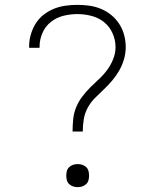

<svg xmlns="http://www.w3.org/2000/svg" viewBox="-20 -763 640 791"><path d="M279 -221Q279 -246 281.5 -271.5Q284 -297 293.5 -320.5Q303 -344 318.5 -364.5Q334 -385 351.5 -402.5Q369 -420 388 -437.5Q407 -455 422 -475.5Q437 -496 446.5 -520Q456 -544 456 -569Q456 -599 443.5 -626.5Q431 -654 408.5 -672Q386 -690 357 -697.5Q328 -705 299 -705Q270 -705 241.5 -698Q213 -691 190 -673Q167 -655 155 -627.5Q143 -600 143 -571Q143 -570 143 -568.5Q143 -567 143 -566H100Q100 -568 100 -569.5Q100 -571 100 -573Q100 -597 107 -621Q114 -645 127 -666Q140 -687 160 -702.5Q180 -718 202.5 -727Q225 -736 249.5 -739.5Q274 -743 299 -743Q324 -743 348.5 -739.5Q373 -736 396 -726.5Q419 -717 438.5 -701Q458 -685 471.5 -664Q485 -643 491.5 -618.5Q498 -594 498 -569Q498 -544 491 -519.5Q484 -495 471.5 -473Q459 -451 442.5 -431.5Q426 -412 407.5 -394.5Q389 -377 371 -359Q353 -341 341 -318.5Q329 -296 325 -271Q321 -246 321 -221ZM300 8Q290 8 281 5Q272 2 265 -4.5Q258 -11 255.5 -20.5Q253 -30 253 -39Q253 -49 255.5 -58.5Q258 -68 265 -74.5Q272 -81 281 -84Q290 -87 300 -87Q310 -87 319 -84Q328 -81 335 -74.5Q342 -68 344.5 -58.5Q347 -49 347 -39Q347 -30 344.5 -20.5Q342 -11 335 -4.5Q328 2 319 5Q310 8 300 8Z"/></svg>

Font: Iosevka Curly Slab XLtEx
Style: Regular
Weight: 200
Width: 7
Monospace: yes
Designer: Belleve Invis
Foundry: Belleve Invis
Version: Version 11.1.0; ttfautohint (v1.8.3)